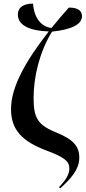

<svg xmlns="http://www.w3.org/2000/svg" viewBox="-20 -825 474 1063"><path d="M313 218C370 167 419 114 419 48C419 -15 387 -53 288 -93C187 -134 166 -175 166 -283C166 -400 199 -538 268 -650C384 -662 434 -693 434 -736C434 -760 417 -784 361 -783C327 -745 295 -707 265 -670C191 -680 166 -751 163 -805C114 -805 79 -787 79 -744C79 -682 150 -654 250 -651C125 -491 41 -346 41 -221C41 -105 104 -42 236 8C336 45 364 68 364 107C364 137 349 167 307 211Z"/></svg>

Font: Noto Serif Display SemiCondensed SemiBold
Style: Regular
Weight: 600
Width: 4
Designer: Monotype Design Team
Foundry: Monotype Imaging Inc.
Version: Version 2.009